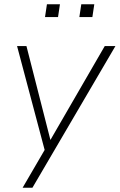

<svg xmlns="http://www.w3.org/2000/svg" viewBox="-20 -700 561 900"><path d="M86 180 195 -7 192 13 60 -484H104L224 -14H199L471 -484H521L132 180ZM352 -620 361 -680H422L413 -620ZM191 -620 200 -680H261L252 -620Z"/></svg>

Font: Nunito Sans 12pt ExtraLight
Style: Italic
Weight: 200
Italic angle: -9°
Designer: Vernon Adams
Foundry: Vernon Adams
Version: Version 3.101;gftools[0.9.27]